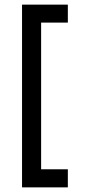

<svg xmlns="http://www.w3.org/2000/svg" viewBox="-20 -745 374 825"><path d="M156.7 -17.6V-647.9H271.5V-725.1H74.7V60.1H271.5V-17.6Z"/></svg>

Font: Estedad Medium
Style: Regular
Weight: 500
Designer: Amin Abedi
Version: Version 7.3